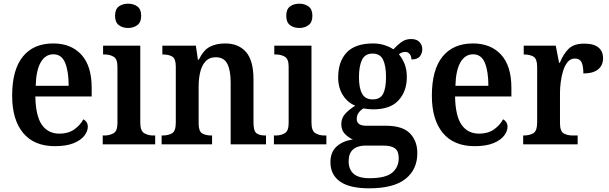

<svg xmlns="http://www.w3.org/2000/svg" viewBox="-20 -784 3310 1043"><path d="M278 10Q165 10 105.5 -62Q46 -134 46 -264Q46 -405 104 -476.5Q162 -548 269 -548Q366 -548 422 -487Q478 -426 478 -307V-260H172Q174 -154 207.5 -106Q241 -58 303 -58Q351 -58 383.5 -81Q416 -104 433 -136Q443 -131 450 -120.5Q457 -110 457 -95Q457 -71 438 -46.5Q419 -22 379.5 -6Q340 10 278 10ZM353 -318Q353 -396 334 -442.5Q315 -489 270 -489Q226 -489 201 -445Q176 -401 174 -318Z M676 -632Q646 -632 625.5 -647.5Q605 -663 605 -698Q605 -734 625.5 -749Q646 -764 676 -764Q705 -764 726 -749Q747 -734 747 -698Q747 -663 726 -647.5Q705 -632 676 -632ZM538 0V-48H549Q575 -48 596.5 -60Q618 -72 618 -115V-422Q618 -464 597 -476Q576 -488 550 -488H540V-536H742V-118Q742 -73 763.5 -60.5Q785 -48 811 -48H823V0Z M858 0V-48H863Q894 -48 914.5 -60Q935 -72 935 -118V-422Q935 -465 916 -476.5Q897 -488 866 -488H862V-536H1044L1055 -460H1060Q1086 -513 1121 -530.5Q1156 -548 1203 -548Q1276 -548 1316.5 -501.5Q1357 -455 1357 -353V-119Q1357 -72 1373.5 -60Q1390 -48 1421 -48H1425V0H1233V-337Q1233 -401 1215 -437Q1197 -473 1152 -473Q1117 -473 1096.5 -450.5Q1076 -428 1067.5 -392Q1059 -356 1059 -314V-114Q1059 -71 1078 -59.5Q1097 -48 1128 -48H1132V0Z M1606 -632Q1576 -632 1555.5 -647.5Q1535 -663 1535 -698Q1535 -734 1555.5 -749Q1576 -764 1606 -764Q1635 -764 1656 -749Q1677 -734 1677 -698Q1677 -663 1656 -647.5Q1635 -632 1606 -632ZM1468 0V-48H1479Q1505 -48 1526.5 -60Q1548 -72 1548 -115V-422Q1548 -464 1527 -476Q1506 -488 1480 -488H1470V-536H1672V-118Q1672 -73 1693.5 -60.5Q1715 -48 1741 -48H1753V0Z M1985 239Q1879 239 1827 202Q1775 165 1775 97Q1775 42 1809 11.5Q1843 -19 1897 -26Q1874 -36 1854 -56Q1834 -76 1834 -110Q1834 -142 1855 -165.5Q1876 -189 1910 -210Q1869 -226 1843 -266.5Q1817 -307 1817 -363Q1817 -450 1863.5 -499Q1910 -548 2007 -548Q2041 -548 2069.5 -538.5Q2098 -529 2117 -516Q2136 -537 2159 -554.5Q2182 -572 2213 -572Q2244 -572 2259 -555.5Q2274 -539 2274 -517Q2274 -495 2261 -478Q2248 -461 2215 -461Q2215 -479 2205.5 -490.5Q2196 -502 2182 -502Q2172 -502 2163 -498.5Q2154 -495 2147 -489Q2165 -468 2177.5 -437.5Q2190 -407 2190 -365Q2190 -289 2145.5 -239.5Q2101 -190 2007 -190Q1996 -190 1979.5 -191.5Q1963 -193 1954 -195Q1940 -187 1929 -172.5Q1918 -158 1918 -138Q1918 -101 1969 -101H2076Q2166 -101 2206.5 -60Q2247 -19 2247 48Q2247 137 2182.5 188Q2118 239 1985 239ZM2004 -244Q2046 -244 2061.5 -275Q2077 -306 2077 -365Q2077 -426 2061 -459.5Q2045 -493 2004 -493Q1963 -493 1946.5 -459Q1930 -425 1930 -364Q1930 -306 1947 -275Q1964 -244 2004 -244ZM1987 184Q2074 184 2110 154.5Q2146 125 2146 75Q2146 37 2125.5 22Q2105 7 2065 7H1963Q1942 7 1921.5 14Q1901 21 1887.5 39.5Q1874 58 1874 93Q1874 136 1901 160Q1928 184 1987 184Z M2558 10Q2445 10 2385.5 -62Q2326 -134 2326 -264Q2326 -405 2384 -476.5Q2442 -548 2549 -548Q2646 -548 2702 -487Q2758 -426 2758 -307V-260H2452Q2454 -154 2487.5 -106Q2521 -58 2583 -58Q2631 -58 2663.5 -81Q2696 -104 2713 -136Q2723 -131 2730 -120.5Q2737 -110 2737 -95Q2737 -71 2718 -46.5Q2699 -22 2659.5 -6Q2620 10 2558 10ZM2633 -318Q2633 -396 2614 -442.5Q2595 -489 2550 -489Q2506 -489 2481 -445Q2456 -401 2454 -318Z M2822 0V-48H2825Q2857 -48 2877.5 -60.5Q2898 -73 2898 -120V-420Q2898 -464 2878.5 -476Q2859 -488 2828 -488H2825V-536H2999L3017 -443H3021Q3040 -490 3068.5 -518.5Q3097 -547 3154 -547Q3206 -547 3231 -526Q3256 -505 3256 -468Q3256 -429 3229 -407Q3202 -385 3149 -385Q3149 -426 3139 -446Q3129 -466 3103 -466Q3079 -466 3063.5 -447Q3048 -428 3039 -399Q3030 -370 3026 -338Q3022 -306 3022 -280V-115Q3022 -71 3042 -59.5Q3062 -48 3090 -48H3118V0Z"/></svg>

Font: Noto Serif Bengali SemiCondensed SemiBold
Style: Regular
Weight: 600
Width: 4
Designer: Juan Bruce, Universal Thirst, Indian Type Foundry and the Monotype Design Team.
Foundry: Monotype Imaging Inc.
Version: Version 2.003; ttfautohint (v1.8.4.7-5d5b)